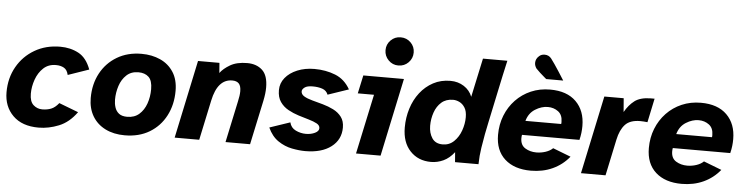

<svg xmlns="http://www.w3.org/2000/svg" viewBox="-46 -980 4739 1215"><g transform="rotate(5 2323.0 -372.0)"><path d="M223 12Q118 12 60 -45.5Q2 -103 2 -194Q2 -284 42.5 -355.5Q83 -427 154 -468.5Q225 -510 316 -510Q381 -510 432.5 -482.5Q484 -455 511 -382L378 -336Q371 -368 350 -380Q329 -392 299 -392Q251 -392 219.5 -362.5Q188 -333 172 -288Q156 -243 156 -198Q156 -148 180 -126.5Q204 -105 236 -105Q268 -105 293 -115Q318 -125 341 -154L464 -107Q416 -40 351.5 -14Q287 12 223 12Z M770 13Q700 13 647 -13.5Q594 -40 565 -89Q536 -138 536 -204Q536 -292 573 -361Q610 -430 677 -470Q744 -510 833 -510Q899 -510 952 -486Q1005 -462 1036 -414Q1067 -366 1067 -295Q1067 -207 1030.5 -137Q994 -67 927.5 -27Q861 13 770 13ZM776 -105Q822 -105 852 -131.5Q882 -158 897 -200.5Q912 -243 912 -292Q912 -347 888 -369.5Q864 -392 823 -392Q777 -392 747.5 -364.5Q718 -337 704 -294.5Q690 -252 690 -206Q690 -181 697.5 -157.5Q705 -134 723.5 -119.5Q742 -105 776 -105Z M1087 0 1192 -496H1328L1333 -432Q1354 -461 1396 -485.5Q1438 -510 1504 -510Q1563 -510 1599.5 -476.5Q1636 -443 1636 -366Q1636 -347 1633.5 -326Q1631 -305 1626 -281L1566 0H1410L1466 -263Q1475 -302 1475 -328Q1475 -362 1461 -377Q1447 -392 1419 -392Q1326 -392 1297 -254L1243 0Z M1917 13Q1879 13 1832.5 4Q1786 -5 1744.5 -33Q1703 -61 1678 -116L1808 -160Q1816 -126 1847 -111Q1878 -96 1912 -96Q1944 -96 1969 -108Q1994 -120 1994 -139Q1994 -157 1974 -168Q1954 -179 1922.5 -188Q1891 -197 1856 -208Q1821 -219 1789.5 -236.5Q1758 -254 1738 -283Q1718 -312 1718 -357Q1718 -401 1746 -435.5Q1774 -470 1822.5 -490Q1871 -510 1931 -510Q2003 -510 2063.5 -486Q2124 -462 2159 -400L2027 -355Q2017 -381 1990.5 -390Q1964 -399 1929 -399Q1894 -399 1878 -387Q1862 -375 1862 -362Q1862 -343 1882 -331Q1902 -319 1934 -310.5Q1966 -302 2002 -292Q2038 -282 2070 -266Q2102 -250 2122 -223.5Q2142 -197 2142 -156Q2142 -79 2081.5 -33Q2021 13 1917 13Z M2457 -578Q2420 -578 2394 -604.5Q2368 -631 2368 -668Q2368 -705 2394 -731Q2420 -757 2457 -757Q2495 -757 2521 -731Q2547 -705 2547 -668Q2547 -631 2521 -604.5Q2495 -578 2457 -578ZM2239 0 2320 -380H2217L2242 -496H2500L2395 0Z M2716 12Q2634 12 2583 -42.5Q2532 -97 2532 -191Q2532 -254 2550 -311.5Q2568 -369 2602.5 -413.5Q2637 -458 2685.5 -484Q2734 -510 2795 -510Q2843 -510 2880.5 -486Q2918 -462 2934 -421L2987 -668H3142Q3142 -668 3136 -641.5Q3130 -615 3120.5 -571.5Q3111 -528 3100 -475Q3089 -422 3077.5 -368.5Q3066 -315 3056.5 -269Q3047 -223 3041 -193Q3034 -156 3026 -105Q3018 -54 3017 0H2868L2863 -63Q2832 -23 2794 -5.5Q2756 12 2716 12ZM2780 -105Q2822 -105 2851.5 -133.5Q2881 -162 2896 -204.5Q2911 -247 2911 -289Q2911 -327 2897 -349.5Q2883 -372 2862.5 -382Q2842 -392 2822 -392Q2777 -392 2748 -366.5Q2719 -341 2705 -300.5Q2691 -260 2691 -216Q2691 -170 2712.5 -137.5Q2734 -105 2780 -105Z M3350 12Q3245 12 3184.5 -42.5Q3124 -97 3124 -196Q3124 -262 3146.5 -319Q3169 -376 3210 -419Q3251 -462 3306.5 -486Q3362 -510 3428 -510Q3535 -510 3593 -452.5Q3651 -395 3651 -298Q3651 -277 3648.5 -255Q3646 -233 3640 -209H3275Q3274 -203 3273.5 -198Q3273 -193 3273 -188Q3273 -144 3304 -125Q3335 -106 3375 -106Q3405 -106 3433.5 -115.5Q3462 -125 3479 -142L3593 -98Q3550 -45 3488 -16.5Q3426 12 3350 12ZM3289 -299H3516Q3517 -303 3517 -306Q3517 -309 3517 -313Q3517 -357 3489 -378Q3461 -399 3423 -399Q3383 -399 3343 -374Q3303 -349 3289 -299ZM3397 -574Q3397 -574 3384 -585Q3371 -596 3355 -610.5Q3339 -625 3330 -635Q3318 -652 3318 -670Q3318 -696 3339 -714Q3353 -727 3374 -727Q3401 -727 3417 -706Q3426 -694 3441 -672.5Q3456 -651 3470.5 -628Q3485 -605 3495 -589.5Q3505 -574 3505 -574Z M3668 0 3773 -496H3896L3903 -409Q3929 -455 3964.5 -482Q4000 -509 4065 -510H4091L4059 -358Q4034 -361 4013 -361Q3948 -361 3917 -327Q3886 -293 3873 -231L3824 0Z M4308 12Q4203 12 4142.5 -42.5Q4082 -97 4082 -196Q4082 -262 4104.5 -319Q4127 -376 4168 -419Q4209 -462 4264.5 -486Q4320 -510 4386 -510Q4493 -510 4551 -452.5Q4609 -395 4609 -298Q4609 -277 4606.5 -255Q4604 -233 4598 -209H4233Q4232 -203 4231.5 -198Q4231 -193 4231 -188Q4231 -144 4262 -125Q4293 -106 4333 -106Q4363 -106 4391.5 -115.5Q4420 -125 4437 -142L4551 -98Q4508 -45 4446 -16.5Q4384 12 4308 12ZM4247 -299H4474Q4475 -303 4475 -306Q4475 -309 4475 -313Q4475 -357 4447 -378Q4419 -399 4381 -399Q4341 -399 4301 -374Q4261 -349 4247 -299Z"/></g></svg>

Font: Atkinson Hyperlegible
Style: Bold Italic
Weight: 700
Italic angle: -12°
Designer: Elliott Scott, Megan Eiswerth, Linus Boman, Theodore Petrosky
Foundry: Braille Institute
Version: Version 1.006; ttfautohint (v1.8.3)